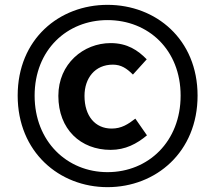

<svg xmlns="http://www.w3.org/2000/svg" viewBox="-20 -763 889 793"><path d="M424 10C624 10 796 -135 796 -368C796 -601 624 -743 424 -743C225 -743 53 -602 53 -368C53 -135 225 10 424 10ZM424 -52C257 -52 123 -179 123 -368C123 -557 257 -680 424 -680C593 -680 726 -557 726 -368C726 -179 593 -52 424 -52ZM437 -144C498 -144 545 -169 587 -204L539 -273C509 -250 482 -232 441 -232C373 -232 329 -284 329 -367C329 -440 372 -496 446 -496C480 -496 503 -481 529 -455L586 -518C550 -555 506 -585 437 -585C325 -585 221 -500 221 -367C221 -229 313 -144 437 -144Z"/></svg>

Font: Noto Sans HK
Style: Bold
Weight: 700
Designer: Ryoko NISHIZUKA 西塚涼子 (kana, bopomofo & ideographs); Paul D. Hunt (Latin, Greek & Cyrillic); Sandoll Communications 산돌커뮤니
Foundry: Adobe
Version: Version 2.002;hotconv 1.0.116;makeotfexe 2.5.65601